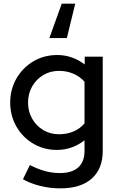

<svg xmlns="http://www.w3.org/2000/svg" viewBox="-20 -820 642 1054"><path d="M311 214Q255 214 202 201Q149 188 106 164L144 86Q189 109 228.5 119.5Q268 130 308 130Q375 130 409.5 99Q444 68 444 8V-50Q377 3 291 3Q221 3 162.5 -31.5Q104 -66 70 -125.5Q36 -185 36 -257Q36 -330 70.5 -389.5Q105 -449 163.5 -483.5Q222 -518 295 -518Q336 -518 374.5 -504.5Q413 -491 445 -466V-509H544V8Q544 107 483.5 160.5Q423 214 311 214ZM304 -83Q348 -83 384 -98.5Q420 -114 444 -143V-371Q420 -399 383.5 -415Q347 -431 304 -431Q256 -431 217.5 -408Q179 -385 156.5 -345.5Q134 -306 134 -257Q134 -208 156.5 -168.5Q179 -129 217.5 -106Q256 -83 304 -83ZM393 -800 347 -611H251L319 -800Z"/></svg>

Font: Red Hat Display Medium
Style: Regular
Weight: 500
Designer: Pentagram, MCKL
Foundry: Pentagram, MCKL
Version: Version 1.023